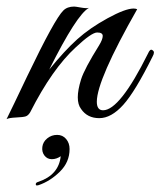

<svg xmlns="http://www.w3.org/2000/svg" viewBox="-59 -356 489 585"><path d="M359 -328Q236 -112 236 -46Q236 -20 255 -20Q306 -20 392 -193Q398 -207 404 -204Q410 -201 410 -196Q410 -191 406 -184Q353 -77 316.5 -36.5Q280 4 243.5 4Q207 4 188 -24Q178 -37 178 -59.5Q178 -82 188 -114Q198 -146 243 -218Q254 -236 254 -246.5Q254 -257 237 -257Q220 -257 172 -212Q100 -146 33 -14Q27 -4 19.5 -1.5Q12 1 -10 2Q-32 3 -39 7Q-23 -25 24 -124Q108 -299 134 -324Q146 -336 167 -336Q171 -336 187.5 -333Q204 -330 212 -332Q175 -312 91 -144Q138 -202 176.5 -236.5Q215 -271 269 -300.5Q323 -330 348 -330Q354 -330 359 -328ZM153 98Q153 138 123.5 167Q94 196 59 208Q56 209 53 209Q50 209 50 205Q50 200 58 198Q120 177 126 120Q113 129 99 129Q85 129 76.5 118Q68 107 70 91.5Q72 76 85 65.5Q98 55 115 55Q132 55 142.5 67.5Q153 80 153 98Z"/></svg>

Font: Great Vibes
Style: Regular
Weight: 400
Designer: Robert E. Leuschke
Foundry: Robert E. Leuschke
Version: Version 1.001